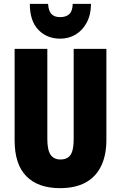

<svg xmlns="http://www.w3.org/2000/svg" viewBox="-20 -968 628 998"><path d="M533 -242Q533 -160 505 -103.5Q477 -47 423.5 -18.5Q370 10 292 10Q178 10 117 -52Q56 -114 56 -238V-714H226V-246Q226 -188 243 -163.5Q260 -139 294 -139Q318 -139 333.5 -149.5Q349 -160 356 -183.5Q363 -207 363 -247V-714H533ZM453 -948Q453 -893 431.5 -852Q410 -811 374 -789Q338 -767 293 -767Q224 -767 179.5 -813Q135 -859 135 -948H230Q232 -912 247 -895.5Q262 -879 293 -879Q323 -879 340 -894.5Q357 -910 358 -948Z"/></svg>

Font: Noto Sans Khmer ExtraCondensed Black
Style: Regular
Weight: 900
Width: 2
Designer: Danh Hong and the Monotype Design Team
Foundry: Monotype Imaging Inc.
Version: Version 2.004